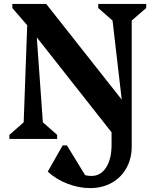

<svg xmlns="http://www.w3.org/2000/svg" viewBox="-20 -710 794 981"><path d="M28 0V-21L101 -85L119 -581L43 -669V-690H216L602 -201L555 -605L482 -669V-690H727V-669L653 -605V38Q653 100 626 148.5Q599 197 551 224Q503 251 441 251Q383 251 325.5 229Q268 207 224 167L300 33H322L415 185Q430 189 447 189Q494 189 522 146Q550 103 550 30V-34L168 -519L199 -85L272 -21V0Z"/></svg>

Font: Platypi SemiBold
Style: Regular
Weight: 600
Designer: David Sargent
Foundry: Bolt Cutter Type
Version: Version 1.200; ttfautohint (v1.8.4.7-5d5b)